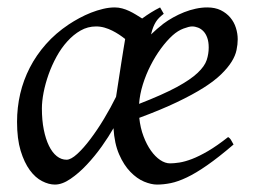

<svg xmlns="http://www.w3.org/2000/svg" viewBox="-20 -477 687 517"><path d="M444.8 -381.8Q428.7 -367.2 413.3 -346.2Q397.9 -325.2 385.5 -300.8Q373 -276.4 364.7 -249.8Q356.4 -223.1 354.5 -197.3Q418.5 -222.2 455.8 -242.4Q493.2 -262.7 512.2 -280.8Q531.2 -298.8 536.6 -315.4Q542 -332 542 -349.1Q542 -364.3 538.1 -375.2Q534.2 -386.2 527.8 -392.8Q521.5 -399.4 513.4 -402.6Q505.4 -405.8 497.1 -405.8Q489.3 -405.8 474.1 -400.1Q459 -394.5 444.8 -381.8ZM292.5 -216.3Q295.9 -238.3 299.6 -262.2Q303.2 -286.1 306.6 -307.6Q310.1 -329.1 312.7 -345.9Q315.4 -362.8 316.9 -371.1V-372.1Q309.6 -377.9 300.8 -383.8Q292 -389.6 282.2 -394.5Q272.5 -399.4 261.5 -402.6Q250.5 -405.8 238.8 -405.8Q216.3 -405.8 197 -394.8Q177.7 -383.8 161.4 -365.7Q145 -347.7 132.3 -324.5Q119.6 -301.3 110.8 -276.6Q102.1 -252 97.4 -228Q92.8 -204.1 92.8 -185.1Q92.8 -153.3 97.9 -127.9Q103 -102.5 111.8 -84.5Q120.6 -66.4 132.8 -56.6Q145 -46.9 159.2 -46.9Q170.9 -46.9 188 -62.5Q205.1 -78.1 223.6 -102.8Q242.2 -127.4 260.3 -157.5Q278.3 -187.5 292.5 -216.3ZM420.9 -439.9Q413.6 -434.1 408.4 -429Q403.3 -423.8 399.7 -418Q396 -412.1 392.8 -404.3Q389.6 -396.5 386.7 -384.3Q402.3 -399.4 419.9 -413.1Q431.6 -421.9 446 -429.9Q460.4 -438 475.8 -444.1Q491.2 -450.2 507.1 -453.6Q522.9 -457 538.1 -457Q559.1 -457 574.5 -449.5Q589.8 -441.9 600.1 -429.7Q610.4 -417.5 615.2 -402.1Q620.1 -386.7 620.1 -371.1Q620.1 -357.4 616.9 -342.3Q613.8 -327.1 603.8 -311Q593.8 -294.9 575.9 -277.3Q558.1 -259.8 528.6 -241Q499 -222.2 456.5 -201.9Q414.1 -181.6 355 -159.7Q357.9 -132.3 366.5 -109.9Q375 -87.4 386.5 -71.3Q397.9 -55.2 411.4 -46.1Q424.8 -37.1 438 -37.1Q448.2 -37.1 462.9 -39.3Q477.5 -41.5 496.8 -48.8Q516.1 -56.2 540.3 -70.3Q564.5 -84.5 594.2 -107.9Q599.6 -105 603 -98.4Q606.4 -91.8 608.9 -87.9Q568.4 -53.2 537.8 -32Q507.3 -10.7 483.2 0.7Q459 12.2 439.7 16.1Q420.4 20 402.8 20Q387.2 20 367.9 12Q348.6 3.9 331.1 -14.2Q313.5 -32.2 300.8 -61.3Q288.1 -90.3 285.6 -131.8Q272.9 -109.4 254.2 -83Q235.4 -56.6 213.9 -33.7Q192.4 -10.7 169.9 4.6Q147.5 20 127.9 20Q111.3 20 93.3 10.7Q75.2 1.5 60.3 -18.8Q45.4 -39.1 35.6 -71Q25.9 -103 25.9 -148.9Q25.9 -187.5 34.4 -224.4Q43 -261.2 60.3 -294.9Q77.6 -328.6 103.8 -358.2Q129.9 -387.7 165 -411.1Q178.2 -419.9 193.6 -428.2Q209 -436.5 225.1 -442.9Q241.2 -449.2 257.6 -453.1Q273.9 -457 289.1 -457Q299.3 -457 309.1 -454.3Q318.8 -451.7 328.1 -447.3Q337.4 -442.9 346.2 -437.5Q355 -432.1 362.8 -427.2Q374 -435.5 386.2 -443.1Q398.4 -450.7 411.1 -457Z"/></svg>

Font: Gentium Plus Eur
Style: Italic
Weight: 400
Italic angle: -8°
Designer: J. Victor Gaultney, Annie Olsen, Iska Routamaa, Becca Hirsbrunner
Foundry: SIL International
Version: Version 5.000